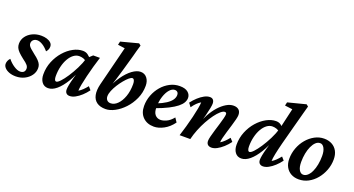

<svg xmlns="http://www.w3.org/2000/svg" viewBox="-50 -1237 3318 1801"><g transform="rotate(20 1609.0 -336.0)"><path d="M124 7.8Q86.9 7.8 57.6 -3.4Q28.3 -14.6 12.2 -32.7Q-3.9 -50.8 -3.9 -71.3Q-3.9 -87.9 2.9 -103Q9.8 -118.2 21.5 -129.9Q49.8 -94.7 85 -71.8Q120.1 -48.8 147.5 -48.8Q169.9 -48.8 183.1 -60.5Q196.3 -72.3 196.3 -95.7Q196.3 -112.3 183.6 -128.4Q170.9 -144.5 132.8 -171.9Q101.6 -196.3 83 -215.3Q64.5 -234.4 56.6 -252.4Q48.8 -270.5 48.8 -291Q48.8 -332 72.3 -364.3Q95.7 -396.5 134.8 -415Q173.8 -433.6 221.7 -433.6Q252 -433.6 277.3 -425.8Q302.7 -418 318.8 -402.8Q335 -387.7 335 -364.3Q335 -348.6 329.1 -335.4Q323.2 -322.3 312.5 -310.5Q282.2 -345.7 253.4 -362.8Q224.6 -379.9 201.2 -379.9Q177.7 -379.9 162.6 -366.2Q147.5 -352.5 147.5 -331.1Q147.5 -319.3 153.3 -308.6Q159.2 -297.9 174.3 -284.2Q189.5 -270.5 216.8 -249Q248 -225.6 265.1 -207.5Q282.2 -189.5 289.6 -172.9Q296.9 -156.2 296.9 -136.7Q296.9 -96.7 273.4 -64Q250 -31.2 210.9 -11.7Q171.9 7.8 124 7.8Z M446.3 7.8Q407.2 7.8 384.8 -22Q362.3 -51.8 362.3 -99.6Q362.3 -168.9 387.2 -229Q412.1 -289.1 452.6 -335.4Q493.2 -381.8 541.5 -407.7Q589.8 -433.6 636.7 -433.6Q666 -433.6 687 -418.5Q708 -403.3 729.5 -376L699.2 -344.7Q683.6 -361.3 663.6 -368.2Q643.6 -375 622.1 -375Q592.8 -375 566.4 -355.5Q540 -335.9 520 -301.3Q500 -266.6 488.8 -221.2Q477.5 -175.8 477.5 -124Q477.5 -101.6 482.9 -88.9Q488.3 -76.2 499 -76.2Q512.7 -76.2 537.6 -102.5Q562.5 -128.9 591.8 -173.3Q621.1 -217.8 647.9 -271Q674.8 -324.2 691.4 -378.9L706.1 -393.6L741.2 -425.8H808.6Q793.9 -379.9 778.8 -326.7Q763.7 -273.4 751.5 -222.2Q739.3 -170.9 731.4 -130.4Q723.6 -89.8 723.6 -67.4Q744.1 -79.1 763.2 -97.7Q782.2 -116.2 801.8 -140.6L829.1 -109.4Q804.7 -76.2 775.9 -49.8Q747.1 -23.4 717.8 -7.8Q688.5 7.8 662.1 7.8Q640.6 7.8 628.4 -4.9Q616.2 -17.6 616.2 -42Q616.2 -57.6 621.6 -86.4Q627 -115.2 640.1 -162.6Q653.3 -210 673.8 -281.2H683.6Q652.3 -193.4 612.8 -128.4Q573.2 -63.5 530.8 -27.8Q488.3 7.8 446.3 7.8Z M997.1 -112.3Q997.1 -88.9 1010.3 -74.2Q1023.4 -59.6 1046.9 -59.6Q1083 -59.6 1114.7 -90.8Q1146.5 -122.1 1166 -176.3Q1185.5 -230.5 1185.5 -300.8Q1185.5 -324.2 1178.7 -337.9Q1171.9 -351.6 1161.1 -351.6Q1148.4 -351.6 1128.4 -335Q1108.4 -318.4 1085.4 -290.5Q1062.5 -262.7 1042.5 -231Q1022.5 -199.2 1009.8 -168Q997.1 -136.7 997.1 -112.3ZM896.5 -194.3 996.1 -589.8 925.8 -599.6 933.6 -633.8 1107.4 -679.7 1127 -664.1Q1116.2 -628.9 1108.9 -602.1Q1101.6 -575.2 1096.7 -555.7Q1091.8 -536.1 1086.9 -520.5L1050.8 -393.6Q1036.1 -342.8 1019.5 -288.6Q1002.9 -234.4 977.5 -162.1H969.7Q1002 -248 1044.4 -308.6Q1086.9 -369.1 1131.3 -401.4Q1175.8 -433.6 1213.9 -433.6Q1253.9 -433.6 1277.8 -403.3Q1301.8 -373 1301.8 -326.2Q1301.8 -256.8 1274.4 -196.3Q1247.1 -135.7 1204.1 -89.8Q1161.1 -43.9 1112.3 -18.1Q1063.5 7.8 1020.5 7.8Q965.8 7.8 932.6 -16.1Q899.4 -40 890.1 -85.4Q880.9 -130.9 896.5 -194.3Z M1502.9 7.8Q1434.6 7.8 1393.1 -33.2Q1351.6 -74.2 1351.6 -144.5Q1351.6 -201.2 1371.6 -252.9Q1391.6 -304.7 1426.3 -345.2Q1460.9 -385.7 1506.8 -409.7Q1552.7 -433.6 1604.5 -433.6Q1659.2 -433.6 1686.5 -410.6Q1713.9 -387.7 1713.9 -354.5Q1713.9 -331.1 1700.7 -307.6Q1687.5 -284.2 1657.7 -260.3Q1627.9 -236.3 1577.1 -210.4Q1526.4 -184.6 1451.2 -157.2V-205.1Q1507.8 -227.5 1542.5 -250.5Q1577.1 -273.4 1593.3 -297.4Q1609.4 -321.3 1609.4 -346.7Q1609.4 -363.3 1599.6 -373.5Q1589.8 -383.8 1572.3 -383.8Q1545.9 -383.8 1521.5 -356.4Q1497.1 -329.1 1481 -280.8Q1464.8 -232.4 1464.8 -168.9Q1464.8 -121.1 1485.8 -97.2Q1506.8 -73.2 1541 -73.2Q1565.4 -73.2 1599.1 -88.4Q1632.8 -103.5 1664.1 -142.6L1691.4 -101.6Q1651.4 -46.9 1600.1 -19.5Q1548.8 7.8 1502.9 7.8Z M2078.1 7.8Q2053.7 7.8 2040.5 -4.9Q2027.3 -17.6 2027.3 -42Q2027.3 -57.6 2034.7 -87.4Q2042 -117.2 2053.2 -153.8Q2064.5 -190.4 2075.2 -226.1Q2085.9 -261.7 2093.3 -290.5Q2100.6 -319.3 2100.6 -332Q2100.6 -350.6 2083 -350.6Q2066.4 -350.6 2042.5 -330.1Q2018.6 -309.6 1992.7 -274.4Q1966.8 -239.3 1941.9 -194.3Q1917 -149.4 1897 -99.1Q1877 -48.8 1865.2 0H1758.8Q1773.4 -45.9 1788.6 -98.6Q1803.7 -151.4 1815.9 -202.6Q1828.1 -253.9 1835.9 -295.4Q1843.8 -336.9 1843.8 -358.4Q1823.2 -346.7 1804.2 -328.1Q1785.2 -309.6 1765.6 -281.2L1738.3 -317.4Q1762.7 -349.6 1791.5 -376Q1820.3 -402.3 1849.6 -418Q1878.9 -433.6 1905.3 -433.6Q1926.8 -433.6 1938 -420.4Q1949.2 -407.2 1949.2 -382.8Q1949.2 -369.1 1943.4 -337.9Q1937.5 -306.6 1925.3 -258.8Q1913.1 -210.9 1892.6 -143.6H1883.8Q1904.3 -205.1 1933.6 -258.8Q1962.9 -312.5 1997.6 -351.1Q2032.2 -389.6 2069.3 -411.6Q2106.4 -433.6 2141.6 -433.6Q2174.8 -433.6 2193.8 -416.5Q2212.9 -399.4 2212.9 -365.2Q2212.9 -350.6 2205.6 -320.8Q2198.2 -291 2187 -254.4Q2175.8 -217.8 2164.6 -180.7Q2153.3 -143.6 2146 -113.8Q2138.7 -84 2138.7 -67.4Q2159.2 -79.1 2178.2 -97.7Q2197.3 -116.2 2216.8 -140.6L2245.1 -109.4Q2220.7 -76.2 2191.4 -49.8Q2162.1 -23.4 2132.8 -7.8Q2103.5 7.8 2078.1 7.8Z M2375 7.8Q2335.9 7.8 2313.5 -22Q2291 -51.8 2291 -99.6Q2291 -168 2315.9 -228.5Q2340.8 -289.1 2381.3 -335Q2421.9 -380.9 2470.2 -407.2Q2518.6 -433.6 2565.4 -433.6Q2593.8 -433.6 2614.3 -418.5Q2634.8 -403.3 2655.3 -376L2627.9 -344.7Q2612.3 -361.3 2591.8 -368.2Q2571.3 -375 2550.8 -375Q2521.5 -375 2495.1 -355.5Q2468.8 -335.9 2448.7 -301.3Q2428.7 -266.6 2417.5 -221.2Q2406.2 -175.8 2406.2 -124Q2406.2 -102.5 2411.6 -89.4Q2417 -76.2 2427.7 -76.2Q2441.4 -76.2 2466.3 -102.5Q2491.2 -128.9 2520.5 -173.3Q2549.8 -217.8 2576.7 -271Q2603.5 -324.2 2620.1 -378.9L2624 -395.5L2668.9 -589.8L2592.8 -599.6L2600.6 -633.8L2779.3 -679.7L2798.8 -664.1Q2789.1 -628.9 2778.8 -591.3Q2768.6 -553.7 2758.8 -516.6Q2749 -479.5 2739.3 -444.3L2689.5 -256.8Q2671.9 -188.5 2662.1 -140.1Q2652.3 -91.8 2652.3 -67.4Q2672.9 -79.1 2691.9 -97.7Q2710.9 -116.2 2730.5 -140.6L2757.8 -109.4Q2733.4 -76.2 2704.6 -49.8Q2675.8 -23.4 2646.5 -7.8Q2617.2 7.8 2591.8 7.8Q2570.3 7.8 2557.6 -4.9Q2544.9 -17.6 2544.9 -42Q2544.9 -57.6 2550.3 -86.4Q2555.7 -115.2 2568.8 -162.6Q2582 -210 2602.5 -281.2H2612.3Q2581.1 -193.4 2541.5 -128.4Q2502 -63.5 2459.5 -27.8Q2417 7.8 2375 7.8Z M2948.2 7.8Q2904.3 7.8 2871.1 -10.7Q2837.9 -29.3 2819.3 -63.5Q2800.8 -97.7 2800.8 -144.5Q2800.8 -200.2 2820.3 -252.4Q2839.8 -304.7 2874 -345.2Q2908.2 -385.7 2952.6 -409.7Q2997.1 -433.6 3045.9 -433.6Q3090.8 -433.6 3124.5 -415Q3158.2 -396.5 3176.8 -362.3Q3195.3 -328.1 3195.3 -280.3Q3195.3 -224.6 3175.8 -172.9Q3156.2 -121.1 3122.1 -80.1Q3087.9 -39.1 3043.5 -15.6Q2999 7.8 2948.2 7.8ZM2973.6 -47.9Q2997.1 -47.9 3017.1 -65.9Q3037.1 -84 3051.8 -115.2Q3066.4 -146.5 3074.2 -187.5Q3082 -228.5 3082 -273.4Q3082 -322.3 3065.9 -351.6Q3049.8 -380.9 3024.4 -380.9Q3000 -380.9 2980.5 -362.3Q2960.9 -343.8 2946.3 -312Q2931.6 -280.3 2923.8 -239.7Q2916 -199.2 2916 -154.3Q2916 -103.5 2932.1 -75.7Q2948.2 -47.9 2973.6 -47.9Z"/></g></svg>

Font: Crimson Pro ExtraLight SemiBold
Style: Italic
Weight: 600
Italic angle: -12°
Version: Version 1.002